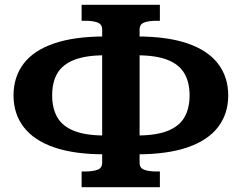

<svg xmlns="http://www.w3.org/2000/svg" viewBox="-20 -753 1001 795"><path d="M403 -79V-631Q403 -653 383.5 -660Q364 -667 333 -667H318V-733H642V-667H627Q597 -667 577.5 -660Q558 -653 558 -631V-79Q558 -57 577.5 -50Q597 -43 627 -43H642V22H318V-43H333Q364 -43 383.5 -50Q403 -57 403 -79ZM414 -602V-524Q335 -524 287 -505Q239 -486 217.5 -449.5Q196 -413 196 -358Q196 -304 217.5 -267Q239 -230 287 -211Q335 -192 414 -192V-114Q287 -114 203.5 -143Q120 -172 78 -227Q36 -282 36 -358Q36 -434 77.5 -489Q119 -544 203.5 -573Q288 -602 414 -602ZM547 -114V-192Q626 -192 674 -211Q722 -230 743.5 -267Q765 -304 765 -358Q765 -412 743.5 -449Q722 -486 674 -505Q626 -524 547 -524V-602Q673 -602 757 -573Q841 -544 883 -489Q925 -434 925 -358Q925 -282 883 -227Q841 -172 757 -143Q673 -114 547 -114Z"/></svg>

Font: Roboto Serif SemiBold
Style: Regular
Weight: 600
Designer: Greg Gazdowicz
Foundry: Commercial Type
Version: Version 1.008